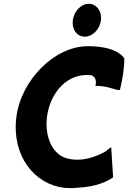

<svg xmlns="http://www.w3.org/2000/svg" viewBox="-20 -968 674 1010"><path d="M363 -861C357 -813 385 -775 426 -775C466 -775 505 -813 511 -861C517 -910 487 -948 447 -948C406 -948 369 -909 363 -861ZM442 -725C266 -725 90 -546 66 -351C41 -148 161 1 317 20C339 22 361 22 381 20C494 15 546 -16 575 -35L565 -194L551 -184C546 -180 540 -175 531 -169C505 -154 458 -134 409 -129C386 -127 364 -128 344 -132C252 -149 215 -254 227 -352C243 -480 334 -588 462 -572C478 -564 487 -551 484 -526L482 -516H490C544 -516 585 -495 602 -495H611C624 -549 634 -607 634 -661C616 -689 563 -725 442 -725Z"/></svg>

Font: Bluebird
Style: SfBdNrwObl
Weight: 700
Designer: Jasper
Foundry: Cannot Into Space Fonts
Version: Version 0.98